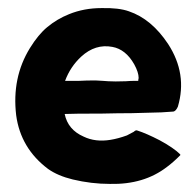

<svg xmlns="http://www.w3.org/2000/svg" viewBox="-20 -443 485 475"><path d="M426 -61V-60V-59Q408 -41 393 -30Q336 14 252 12Q206 12 160 1Q123 -8 99 -25Q31 -76 20 -158Q9 -251 54 -324Q75 -358 97 -376Q121 -396 151 -408Q188 -423 231 -423Q274 -424 299 -415Q355 -396 396 -334Q444 -260 420 -179Q415 -168 409 -167Q408 -167 379 -165Q370 -165 342 -164Q314 -163 305 -163Q273 -163 232 -162Q161 -162 140 -161Q148 -122 187 -105Q216 -91 253 -97Q272 -100 294 -108L311 -117Q316 -122 320 -120Q342 -113 375 -96Q410 -77 426 -61ZM181 -303Q154 -278 141 -243H176Q193 -244 216 -244Q221 -244 234 -243Q247 -242 248 -242Q263 -241 291 -242Q304 -243 314 -243H322Q322 -246 323 -250Q323 -264 312 -284Q291 -321 258 -327Q216 -335 181 -303Z"/></svg>

Font: Tovari Sans
Style: Bold
Weight: 700
Designer: Verneri Kontto, Denis Ignatov
Foundry: Verneri Kontto
Version: Version 1.10 May 7, 2019